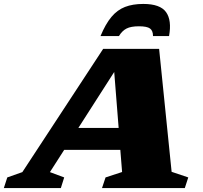

<svg xmlns="http://www.w3.org/2000/svg" viewBox="-84 -955 1030 975"><path d="M787.5 -82.5 872 -54 854.5 0H434L452 -54L536 -81.5L527 -194H242L169.5 -81L242 -54L225 0H-64.5L-47 -54L29.5 -81L440 -707H724ZM314 -305.5H518.5L496 -589.5ZM621.5 -821.5Q581 -821.5 558.8 -810.2Q536.5 -799 520 -772H426.5Q452 -833.5 481.8 -869Q511.5 -904.5 550.8 -919.8Q590 -935 643.5 -935Q729.5 -935 759.2 -893.5Q789 -852 774.5 -772H693Q693 -799 677.8 -810.2Q662.5 -821.5 621.5 -821.5Z"/></svg>

Font: Newsreader 6pt ExtraBold
Style: Italic
Weight: 800
Italic angle: -17°
Designer: Hugues Gentile
Foundry: Production Type
Version: Version 1.003; ttfautohint (v1.8.3)